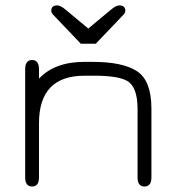

<svg xmlns="http://www.w3.org/2000/svg" viewBox="-20 -677 643 704"><path d="M331.1 -516.6H276.4L174.8 -623Q168 -629.9 168 -637.7Q168 -657.2 190.4 -657.2Q202.1 -657.2 221.7 -640.6L303.7 -572.3L385.7 -640.6Q405.3 -657.2 417 -657.2Q439.5 -657.2 439.5 -637.7Q439.5 -629.9 432.6 -623ZM290 -399.4Q123 -399.4 123 -225.6V-26.4Q123 6.8 97.7 6.8Q72.3 6.8 72.3 -26.4V-422.9Q72.3 -457 97.7 -457Q123 -457 123 -421.9V-388.7Q180.7 -450.2 290 -450.2H318.4Q430.7 -450.2 482.9 -415.5Q535.2 -380.9 535.2 -278.3V-26.4Q535.2 6.8 509.8 6.8Q484.4 6.8 484.4 -26.4V-277.3Q484.4 -359.4 445.3 -380.9Q411.1 -399.4 327.1 -399.4Q323.2 -399.4 318.4 -399.4Z"/></svg>

Font: Jura
Style: Book
Weight: 400
Version: Version 2.5